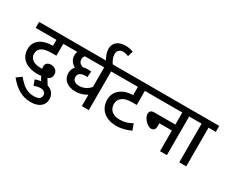

<svg xmlns="http://www.w3.org/2000/svg" viewBox="-150 -1473 2811 2318"><g transform="rotate(30 1255.5 -314.0)"><path d="M300 6 328 81C355 69 381 61 415 61C453 61 489 79 489 121C489 164 456 187 393 187C300 187 238 147 159 51L89 101C172 202 262 268 395 268C511 268 575 209 575 127C575 60 539 10 474 -8C454 -38 439 -63 426 -86C456 -99 478 -120 478 -164C478 -207 445 -247 384 -247C347 -247 311 -228 311 -182C311 -174 313 -162 316 -151C307 -150 300 -150 293 -150C187 -150 139 -196 139 -261C139 -300 155 -328 185 -346C217 -365 258 -373 336 -373H385V-539H545V-622H0V-539H289V-456C210 -455 145 -438 101 -401C66 -372 43 -329 43 -271C43 -117 175 -67 290 -67C311 -67 330 -68 347 -71C355 -54 365 -35 377 -14C351 -11 324 -4 300 6Z M1152 -539V-622H531V-539H580C573 -524 570 -507 570 -485C570 -432 600 -386 650 -360C625 -333 614 -299 614 -264C614 -172 686 -113 795 -113C865 -113 912 -132 955 -159V0H1052V-539ZM711 -267C711 -313 747 -338 810 -338C818 -338 830 -338 838 -337L844 -418C835 -419 814 -420 798 -420C775 -420 753 -418 733 -413C694 -421 667 -445 667 -489C667 -509 674 -526 686 -539H955V-266C924 -231 874 -194 804 -194C750 -194 711 -217 711 -267Z M936 -615H1031C1001 -658 983 -699 983 -740C983 -787 1009 -818 1062 -818C1088 -818 1112 -811 1136 -800L1158 -875C1131 -887 1093 -896 1049 -896C957 -896 887 -851 887 -759C887 -713 908 -661 936 -615Z M1668 -539V-622H1138V-539H1425V-424C1296 -424 1181 -354 1181 -222C1181 -81 1286 0 1430 0C1507 0 1572 -20 1632 -48L1601 -133C1545 -103 1499 -86 1428 -86C1346 -86 1277 -126 1277 -217C1277 -258 1295 -291 1330 -314C1358 -332 1397 -343 1463 -343H1522V-539Z M1653 -622V-539H2044V-371H1752C1703 -371 1688 -347 1688 -315C1688 -258 1761 -181 1814 -181C1848 -181 1869 -201 1869 -243V-288H2044V0H2140V-539H2241V-622Z M2410 -539H2511V-622H2227V-539H2313V0H2410Z"/></g></svg>

Font: Noto Sans Devanagari UI Medium
Style: Regular
Weight: 500
Designer: Jelle Bosma - Monotype Design Team
Foundry: Monotype Imaging Inc.
Version: Version 2.004